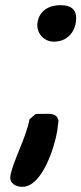

<svg xmlns="http://www.w3.org/2000/svg" viewBox="-20 -554 314 742"><path d="M20 127C16 155 42 168 66 168C145 168 192 8 201 -47C202 -53 205 -81 206 -87C200 -118 174 -114 145 -114C138 -114 118 -114 117 -113L94 -93C81 -21 28 73 20 127ZM125 -467C119 -428 148 -393 188 -393C234 -393 266 -423 273 -467C280 -514 259 -534 213 -534C171 -534 132 -514 125 -467Z"/></svg>

Font: Asimov Print
Style: CIt
Weight: 500
Designer: Google
Version: Version 2.000980: 2014